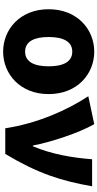

<svg xmlns="http://www.w3.org/2000/svg" viewBox="290 -914 637 1258"><g transform="rotate(90 609.0 -284.5)"><path d="M318 14C463 14 596 -96 596 -284C596 -473 463 -583 318 -583C173 -583 40 -473 40 -284C40 -96 173 14 318 14ZM318 -130C251 -130 222 -190 222 -284C222 -379 251 -439 318 -439C385 -439 414 -379 414 -284C414 -190 385 -130 318 -130Z M820 0H988C1115 -211 1165 -367 1200 -569H1023C1013 -441 991 -307 938 -181H933C911 -297 851 -482 793 -583L610 -544C701 -406 788 -211 820 0Z"/></g></svg>

Font: Noto Sans CJK Black
Style: Bold
Weight: 900
Designer: Ryoko NISHIZUKA (kana & ideographs); Paul D. Hunt (Latin, Greek & Cyrillic); Wenlong ZHANG (bopomofo); Sandoll Communica
Foundry: Adobe Systems Incorporated
Version: Version 1.000;PS 1;hotconv 1.0.78;makeotf.lib2.5.61930